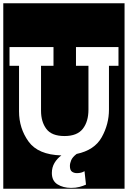

<svg xmlns="http://www.w3.org/2000/svg" viewBox="-30 -937 779 1170"><path d="M-10 213V-917H729V213ZM634 -536H692V-650H433V-536H509V-269Q509 -196 474.5 -152Q440 -108 363 -108Q285 -108 252.5 -151.5Q220 -195 220 -262V-536H296V-650H28V-536H86V-258Q86 -155 144 -74.5Q202 6 344 10Q318 29 302 56Q286 83 286 117Q286 165 320.5 186.5Q355 208 404 208Q432 208 454.5 202Q477 196 494 188L485 106Q466 118 439 118Q421 118 408.5 109Q396 100 396 74Q396 58 404 39Q412 20 437 1Q546 -22 590 -101Q634 -180 634 -269Z"/></svg>

Font: Zilla Slab Highlight
Style: Bold
Weight: 700
Designer: Typotheque Type Foundry
Foundry: Typotheque type foundry
Version: Version 1.1; 2017; ttfautohint (v1.6)